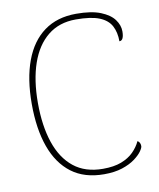

<svg xmlns="http://www.w3.org/2000/svg" viewBox="-83 -789 715 865"><g transform="rotate(-10 275.0 -357.0)"><path d="M324 10Q234 10 175 -34.5Q116 -79 86.5 -161.5Q57 -244 57 -358Q57 -473 87.5 -555Q118 -637 177.5 -680.5Q237 -724 324 -724Q394 -724 436 -707Q478 -690 497 -664Q516 -638 516 -610Q516 -590 511 -579Q506 -568 495 -568Q495 -609 479.5 -638.5Q464 -668 426 -683.5Q388 -699 318 -699Q242 -699 190 -657Q138 -615 111.5 -538.5Q85 -462 85 -358Q85 -253 111 -176Q137 -99 189.5 -57Q242 -15 323 -15Q373 -15 407 -28Q441 -41 463 -63Q485 -85 497 -111Q504 -107 507 -100.5Q510 -94 510 -86Q510 -78 499 -62.5Q488 -47 465 -30Q442 -13 407 -1.5Q372 10 324 10Z"/></g></svg>

Font: Noto Serif Lao Thin
Style: Regular
Weight: 250
Designer: Monotype Design Team
Foundry: Monotype Imaging Inc.
Version: Version 2.003